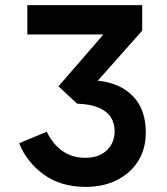

<svg xmlns="http://www.w3.org/2000/svg" viewBox="-20 -720 656 752"><path d="M316 12Q218.5 12 151.5 -36.5Q84.5 -85 55 -159L163 -204Q188.5 -153 226.2 -127.5Q264 -102 314 -102Q368 -102 398.5 -131.5Q429 -161 429 -206Q429 -237 414.2 -260.5Q399.5 -284 367 -298Q334.5 -312 282 -314L209 -382L385 -585H87V-700H537V-600L363 -404Q451 -395 501 -343Q551 -291 551 -201Q551 -136 520.5 -88.2Q490 -40.5 437 -14.2Q384 12 316 12Z"/></svg>

Font: Overpass Mono Light
Style: Regular
Weight: 300
Monospace: yes
Designer: Delve Withrington, Dave Bailey
Foundry: Delve Fonts LLC
Version: Version 4.000